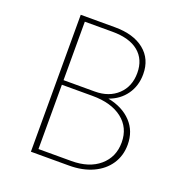

<svg xmlns="http://www.w3.org/2000/svg" viewBox="-121 -762 818 867"><g transform="rotate(20 288.0 -329.0)"><path d="M521 -179Q521 -126 494 -85.5Q467 -45 418 -22.5Q369 0 304 0H121V-658H285Q375 -658 426.5 -616.5Q478 -575 478 -502Q478 -446 448.5 -404.5Q419 -363 368 -345Q439 -331 480 -287.5Q521 -244 521 -179ZM149 -635V-354H299Q367 -354 409 -393.5Q451 -433 451 -498Q451 -563 407.5 -599Q364 -635 282 -635ZM492 -179Q492 -250 439.5 -291Q387 -332 296 -332H149V-23H307Q392 -23 442 -66Q492 -109 492 -179Z"/></g></svg>

Font: Ysabeau Extralight
Style: Regular
Weight: 200
Designer: Christian Thalmann (Catharsis Fonts)
Version: Version 0.003